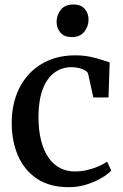

<svg xmlns="http://www.w3.org/2000/svg" viewBox="-20 -804 536 836"><path d="M279.5 11Q196.5 11 141.5 -25.5Q86.5 -62 58.8 -125.2Q31 -188.5 31 -268.5Q30.5 -330 48.8 -383.5Q67 -437 102.5 -477.2Q138 -517.5 189.8 -540.2Q241.5 -563 308 -563Q343 -563 371.8 -557Q400.5 -551 422 -543.8Q443.5 -536.5 457.5 -532.5L452.5 -379.5H386.5L364 -481.5Q362.5 -490 351.5 -496.8Q340.5 -503.5 324.8 -507.5Q309 -511.5 291 -511.5Q249 -511.5 216.8 -487.5Q184.5 -463.5 166.2 -416Q148 -368.5 147.5 -297Q147.5 -237 159 -191.8Q170.5 -146.5 191.8 -116.8Q213 -87 242 -72.2Q271 -57.5 305.5 -57.5Q335 -57.5 361.5 -64Q388 -70.5 409.8 -80.2Q431.5 -90 446.5 -100L464.5 -61Q448.5 -44.5 419.8 -27.8Q391 -11 354.8 0Q318.5 11 279.5 11ZM291.5 -642.5Q260 -642.5 243.2 -662Q226.5 -681.5 226.5 -708.5Q226.5 -739 245 -761.8Q263.5 -784.5 299.5 -784.5H300.5Q332 -784.5 348.8 -765.5Q365.5 -746.5 365.5 -719Q365.5 -689 347 -665.8Q328.5 -642.5 292.5 -642.5Z"/></svg>

Font: Merriweather 36pt Medium
Style: Regular
Weight: 500
Version: Version 2.100